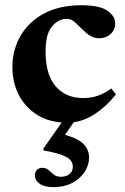

<svg xmlns="http://www.w3.org/2000/svg" viewBox="-20 -466 490 750"><path d="M190 265Q152.5 265 134.2 251.2Q116 237.5 116 219.5Q116 207 123.8 198.2Q131.5 189.5 145.5 189.5Q160 189.5 169.8 198.2Q179.5 207 190.2 215.8Q201 224.5 218.5 224.5Q238.5 224.5 251.5 214Q264.5 203.5 264.5 184.5Q264.5 171 255.5 160Q246.5 149 221.8 139.5Q197 130 149.5 121.5V114.5L221 12.5Q162 8 118.8 -21.5Q75.5 -51 52 -98.2Q28.5 -145.5 28.5 -204Q28.5 -271 60.2 -326Q92 -381 152 -413.2Q212 -445.5 297.5 -445.5Q369.5 -445.5 399.8 -424Q430 -402.5 430 -375.5Q430 -349 411.8 -332.8Q393.5 -316.5 367.5 -316.5Q346 -316.5 329.2 -328Q312.5 -339.5 298.2 -354.5Q284 -369.5 270.2 -381Q256.5 -392.5 240.5 -392.5Q208.5 -392.5 183.2 -362.8Q158 -333 158 -265Q158 -174 197.8 -128.5Q237.5 -83 305 -83Q335.5 -83 361.5 -91.8Q387.5 -100.5 415 -120.5L433 -97Q392 -47.5 351.2 -21Q310.5 5.5 268 11.5L234 60.5Q289 76.5 308.5 98.8Q328 121 328 149Q328 179 310.5 205.5Q293 232 262 248.5Q231 265 190 265Z"/></svg>

Font: Newsreader 16pt
Style: Bold
Weight: 700
Designer: Hugues Gentile
Foundry: Production Type
Version: Version 1.003; ttfautohint (v1.8.3)